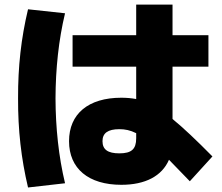

<svg xmlns="http://www.w3.org/2000/svg" viewBox="-20 -787 978 846"><path d="M514.6 27.3C620.6 27.3 693.4 -11.2 724.6 -83C750.5 -56.2 781.2 -24.9 816.4 11.7L916 -97.7C844.2 -170.4 788.1 -223.6 740.2 -262.7V-493.2H898.4V-631.8H740.2V-766.6H580.1V-631.8H299.8V-493.2H580.1V-350.6C559.1 -354.5 537.6 -356.4 514.6 -356.4C369.1 -356.4 284.2 -285.2 284.2 -165C284.2 -43.9 370.1 27.3 514.6 27.3ZM103.5 39.1 266.6 20.5C238.3 -97.7 225.1 -223.6 224.6 -353.5C225.1 -484.4 238.3 -610.4 266.6 -728.5L103.5 -746.1C73.2 -619.1 59.1 -494.1 59.6 -353.5C59.1 -213.9 73.2 -88.9 103.5 39.1ZM431.6 -165C431.6 -200.2 455.1 -217.8 505.9 -217.8C530.8 -217.8 553.7 -213.4 580.1 -200.2V-177.7C580.1 -129.9 559.6 -111.3 505.9 -111.3C455.1 -111.3 431.6 -127.9 431.6 -165Z"/></svg>

Font: Pretendard Black
Style: Regular
Weight: 900
Designer: Base glyphs from Inter by Rasmus Andersson; Hangeul glyphs from Noto Sans CJK(Source Han Sans) by Jang Soo-young and Kan
Foundry: Kil Hyung-jin
Version: Version 1.309;Glyphs 3.2 (3225)